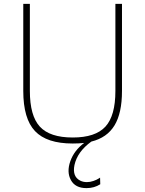

<svg xmlns="http://www.w3.org/2000/svg" viewBox="-20 -719 749 990"><path d="M609 -250Q609 -136 570.5 -72.5Q532 -9 451 11Q379 63 364 132Q352 191 393 212Q408 220 428 220Q445 220 462 214Q479 208 488 202L496 197L497 231Q466 251 426 251Q368 251 345.5 209.5Q323 168 342.5 112.5Q362 57 414 18Q387 21 355 21Q221 21 160.5 -43Q100 -107 100 -250V-699H134V-250Q134 -122 185.5 -66Q237 -10 355 -10Q472 -10 523.5 -66Q575 -122 575 -250V-699H609Z"/></svg>

Font: Fivo Sans Thin
Style: Regular
Weight: 250
Foundry: Alexander Slobzheninov
Version: 1.0